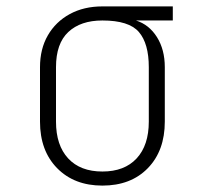

<svg xmlns="http://www.w3.org/2000/svg" viewBox="-20 -570 640 600"><path d="M300 10Q212 10 158.5 -44.5Q105 -99 105 -190V-360Q105 -417 129.5 -459.5Q154 -502 198 -526Q242 -550 300 -550H520V-506H405Q446 -493 470.5 -454Q495 -415 495 -360V-190Q495 -99 442 -44.5Q389 10 300 10ZM300 -34Q369 -34 407 -75Q445 -116 445 -190V-360Q445 -434 414 -470Q383 -506 300 -506Q232 -506 193.5 -470Q155 -434 155 -360V-190Q155 -116 193 -75Q231 -34 300 -34Z"/></svg>

Font: JetBrains Mono NL Thin
Style: Regular
Weight: 100
Monospace: yes
Designer: Philipp Nurullin, Konstantin Bulenkov
Foundry: JetBrains
Version: Version 2.305; ttfautohint (v1.8.4.7-5d5b)